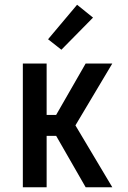

<svg xmlns="http://www.w3.org/2000/svg" viewBox="-20 -787 540 807"><path d="M76 0V-520H176V-304H216L340 -520H452L297 -260L452 0H340L216 -216H176V0ZM238 -578 182 -622 304 -767 371 -713Z"/></svg>

Font: Iosevka Curly Semibold
Style: Regular
Weight: 600
Monospace: yes
Designer: Belleve Invis
Foundry: Belleve Invis
Version: Version 22.1.2; ttfautohint (v1.8.4)